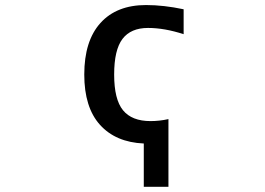

<svg xmlns="http://www.w3.org/2000/svg" viewBox="-20 -553 1040 753"><path d="M640.6 -85.9V179.7H543.9V9.8Q433.6 4.9 372.1 -63.5Q310.5 -131.8 310.5 -260.7Q310.5 -392.6 374 -462.9Q437.5 -533.2 552.7 -533.2Q622.1 -533.2 700.2 -516.6V-418.9Q625 -443.4 560.5 -443.4Q493.2 -443.4 460.4 -400.4Q427.7 -357.4 427.7 -260.7Q427.7 -163.1 462.4 -120.6Q497.1 -78.1 570.3 -78.1Q605.5 -78.1 640.6 -85.9Z"/></svg>

Font: GenEi Gothic M SemiBold
Style: Regular
Weight: 500
Designer: o_tamon (Modified); [Source Han Sans]
Ryoko NISHIZUKA  (kana & ideographs); Paul D. Hunt (Latin, Greek & Cyrillic); Wenl
Version: Version 1.1a;Original Version 1.004